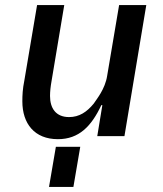

<svg xmlns="http://www.w3.org/2000/svg" viewBox="-20 -536 640 756"><path d="M208 12C291 12 340 -39 379 -122H383L363 0H470L556 -516H449L402 -238C394 -185 360 -145 349 -128C322 -95 292 -75 252 -75C199 -75 177 -111 177 -158C177 -175 179 -195 183 -217L233 -516H126L76 -220C69 -185 68 -161 68 -137C68 -49 116 12 208 12ZM173 200H269L296 42H200Z"/></svg>

Font: IBM Mono Medium
Style: Italic
Weight: 500
Italic angle: -9°
Monospace: yes
Designer: Mike Abbink, Paul van der Laan, Pieter van Rosmalen
Foundry: Bold Monday
Version: Version 2.3